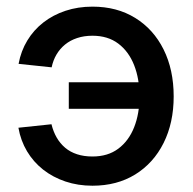

<svg xmlns="http://www.w3.org/2000/svg" viewBox="-20 -559 593 590"><path d="M264.2 11.7Q219.7 11.7 181.2 -1.2Q142.6 -14.2 112.5 -37.8Q82.5 -61.5 63 -94.2Q43.5 -127 36.6 -166.5L138.2 -177.2Q143.6 -154.8 154.1 -136.5Q164.6 -118.2 180.2 -105Q195.8 -91.8 216.8 -85Q237.8 -78.1 264.2 -78.1Q311.5 -78.1 343.5 -102.1Q375.5 -126 392.1 -167.7Q408.7 -209.5 408.7 -262.7Q408.7 -316.9 392.1 -358.9Q375.5 -400.9 343.5 -425Q311.5 -449.2 264.2 -449.2Q238.3 -449.2 217 -442.1Q195.8 -435.1 179.9 -422.1Q164.1 -409.2 153.6 -391.4Q143.1 -373.5 138.7 -352.1L37.1 -362.8Q44.4 -402.3 64 -434.6Q83.5 -466.8 113.3 -490Q143.1 -513.2 181.4 -525.9Q219.7 -538.6 264.2 -538.6Q339.4 -538.6 395.5 -503.9Q451.7 -469.2 482.7 -407Q513.7 -344.7 513.7 -262.7Q513.7 -181.6 482.7 -119.6Q451.7 -57.6 395.5 -22.9Q339.4 11.7 264.2 11.7ZM423.8 -224.6H191.4V-306.2H423.8Z"/></svg>

Font: Inter 24pt Medium
Style: Regular
Weight: 500
Designer: Rasmus Andersson
Foundry: rsms
Version: Version 4.001;git-66647c0bb